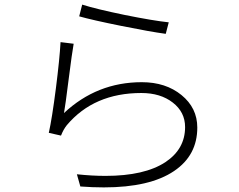

<svg xmlns="http://www.w3.org/2000/svg" viewBox="-20 -789 1040 834"><path d="M324 -718 337 -769Q396 -750 522 -724Q646 -699 713 -692L700 -642Q633 -651 506.5 -676.5Q380 -702 324 -718ZM192 -212Q206 -274 223 -407Q239 -533 243 -606L300 -599Q293 -561 278 -443Q264 -331 258 -298Q401 -432 596 -432Q700 -432 768.5 -376Q837 -320 837 -235Q837 -114 736 -46Q631 25 431 25Q382 25 329 21L314 -32Q380 -25 438 -25Q608 -25 699 -85Q784 -142 784 -237Q784 -302 730.5 -343.5Q677 -385 594 -385Q388 -385 270 -245Q255 -226 245 -200Z"/></svg>

Font: Source Han Sans Light
Style: Regular
Weight: 300
Designer: Ryoko NISHIZUKA Ë•øÂ°öÊ∂ºÂ≠ê (kana & ideographs); Paul D. Hunt (Latin, Greek & Cyrillic); Wenlong ZHANG Âº†ÊñáÈæô (bopom
Foundry: Adobe Systems Incorporated
Version: Version 1.004;PS 1.004;hotconv 1.0.82;makeotf.lib2.5.63406; 